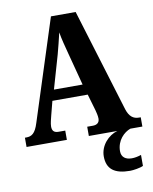

<svg xmlns="http://www.w3.org/2000/svg" viewBox="-101 -789 881 1102"><g transform="rotate(-10 340.0 -238.0)"><path d="M5 0H240V-54H201C173 -54 164 -68 164 -91C164 -109 172 -138 176 -154L197 -235H403L431 -139C434 -128 440 -105 440 -89C440 -63 422 -54 401 -54H368V0H534C482 14 432 67 432 130C432 205 477 238 567 238C585 238 626 232 644 223V159C623 166 605 169 589 169C554 169 529 153 529 117C529 54 573 13 610 0H680V-54H670C637 -54 614 -71 600 -115L417 -714H273L84 -126C66 -67 44 -54 13 -54H5ZM217 -297 273 -491C284 -531 294 -573 304 -615C311 -572 323 -530 334 -487L384 -297Z"/></g></svg>

Font: Noto Serif Sinhala Condensed ExtraBold
Style: Regular
Weight: 800
Width: 3
Designer: Jelle Bosma - Monotype Design Team
Foundry: Monotype Imaging Inc.
Version: Version 2.007